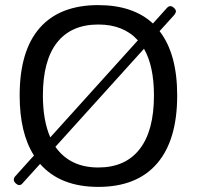

<svg xmlns="http://www.w3.org/2000/svg" viewBox="-20 -726 771 752"><path d="M674 -352Q674 -177 595 -85.5Q516 6 365 6Q216 6 137 -84L70 -10Q63 -1 56 -1Q49 -1 41.5 -8Q34 -15 34 -22Q34 -29 40 -36L113 -117Q57 -205 57 -352Q57 -527 135.5 -616.5Q214 -706 365 -706Q501 -706 579 -634L633 -694Q640 -702 647 -702Q654 -702 661.5 -695Q669 -688 669 -682Q669 -676 663 -668L605 -604Q674 -515 674 -352ZM177 -188 520 -568Q464 -630 365 -630Q259 -630 203.5 -559.5Q148 -489 148 -352Q148 -254 177 -188ZM583 -352Q583 -467 544 -535L197 -151Q254 -70 365 -70Q471 -70 527 -142Q583 -214 583 -352Z"/></svg>

Font: Asap-Regular
Style: Regular
Weight: 400
Designer: Pablo Cosgaya
Foundry: Omnibus-Type
Version: Version 2.000; ttfautohint (v1.8)